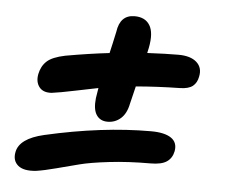

<svg xmlns="http://www.w3.org/2000/svg" viewBox="-45 -642 791 675"><g transform="rotate(5 350.0 -304.5)"><path d="M136.2 -296.9Q106 -294.9 92.3 -313Q78.6 -331.1 84 -358.9Q89.8 -387.2 108.6 -404.5Q127.4 -421.9 172.9 -431.2Q258.3 -446.3 327.1 -454.1Q329.1 -462.4 335.2 -489.5Q341.3 -516.6 344.2 -530.8Q352.5 -590.8 403.8 -590.8Q441.4 -590.8 457.5 -564.2Q473.6 -537.6 462.9 -483.9Q462.4 -481 460.9 -474.9Q459.5 -468.8 459 -465.8Q525.4 -469.2 568.8 -469.2Q611.8 -469.2 633.3 -450Q654.8 -430.7 647.9 -398.9Q644 -377 629.4 -365.2Q614.7 -353.5 584 -353Q503.9 -351.6 429.2 -345.2Q427.2 -336.4 423.8 -323Q420.4 -309.6 418.2 -299.8Q416 -290 414.1 -283.2Q407.2 -248 387.5 -230.5Q367.7 -212.9 340.8 -212.9Q314.9 -212.9 301.8 -232.4Q288.6 -252 293 -292Q293.9 -297.9 295.9 -310.1Q297.9 -322.3 298.8 -328.1Q275.4 -323.7 219.5 -312Q163.6 -300.3 136.2 -296.9ZM106 -19Q62.5 -14.2 42.2 -31Q22 -47.9 27.8 -78.1Q36.6 -127 123 -147Q323.2 -192.9 496.1 -192.9Q544.4 -192.9 567.6 -177Q590.8 -161.1 585 -129.9Q580.1 -105.5 561.5 -92.8Q543 -80.1 503.9 -80.1Q425.8 -80.1 359.1 -72.3Q292.5 -64.5 255.6 -54.9Q218.8 -45.4 176 -34.2Q133.3 -22.9 106 -19Z"/></g></svg>

Font: Shantell Sans Normal
Style: Italic
Weight: 600
Italic angle: -11.31°
Designer: Stephen Nixon, Anya Danilova, Shantell Martin
Foundry: Arrow Type
Version: Version 1.006;[559af2be0]